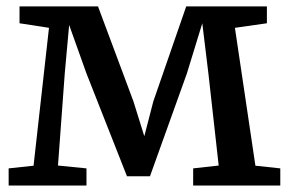

<svg xmlns="http://www.w3.org/2000/svg" viewBox="-20 -575 896 595"><path d="M84 -61.5 131.8 -488.8 40.5 -502.9V-555.2H283.7L393.6 -260.7L427.2 -152.8L455.1 -260.7L557.1 -555.2H807.1V-502.9L708 -488.8L771.5 -61.5L848.6 -53.2V0H578.6V-53.2L657.7 -62L626 -345.7L606.9 -502.9L559.1 -347.2L444.8 -28.8H373.5L248 -347.2L194.3 -497.6L180.7 -347.7L159.7 -62L248 -53.2V0H6.8V-53.2Z"/></svg>

Font: Merriweather
Style: Regular
Weight: 400
Designer: Eben Sorkin
Foundry: Eben Sorkin
Version: Version 1.584; ttfautohint (v1.6)